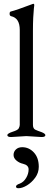

<svg xmlns="http://www.w3.org/2000/svg" viewBox="-20 -725 281 1020"><path d="M120 -2 39 3Q19 3 19 -7Q19 -16 47 -25Q76 -34 80 -44Q85 -54 85 -62V-566Q85 -629 39 -639Q31 -641 31 -652Q31 -663 38 -664Q64 -670 154 -704H155L156 -705Q162 -705 162 -698Q162 -697 161.5 -692.5Q161 -688 160 -680Q158 -661 156.5 -631.5Q155 -602 155 -562V-62Q155 -42 167.5 -36Q180 -30 201 -23Q221 -15 221 -7Q221 3 201 3ZM78 275Q65 275 65 266Q65 257 86 250Q106 242 119 220Q132 198 132 175Q132 152 102 145Q83 141 67.5 128Q52 115 52 98Q52 81 64.5 69Q77 57 98 57Q134 57 160 85Q186 113 186 161Q186 193 167 219Q148 245 123 260Q98 275 78 275Z"/></svg>

Font: Benne
Style: Regular
Weight: 400
Designer: John-Daniel Harrington
Version: Version 1.001